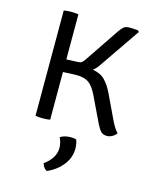

<svg xmlns="http://www.w3.org/2000/svg" viewBox="-118 -626 767 955"><g transform="rotate(15 265.0 -148.0)"><path d="M508 -22Q500 -10 486.5 -2.5Q473 5 460 5Q438.5 5 427.8 -7Q417 -19 405.5 -42L342 -174.5Q322 -216 299.5 -232.2Q277 -248.5 234.5 -248.5Q224.5 -248.5 204.8 -247.5Q185 -246.5 166.5 -245.5V0Q150.5 3 128.5 3Q119 3 108.8 2.2Q98.5 1.5 91 0V-542.5Q98.5 -544 108.8 -544.8Q119 -545.5 128.5 -545.5Q150.5 -545.5 166.5 -542.5V-310.5L224.5 -313Q238 -313.5 244 -317.5Q250 -321.5 258.5 -333.5L378.5 -511.5Q389.5 -527.5 399.5 -536.2Q409.5 -545 431.5 -545Q440.5 -545 451.5 -544.2Q462.5 -543.5 473.5 -542.5L479.5 -535.5L336 -326.5Q323.5 -307.5 307.5 -295Q347.5 -289 371 -264.8Q394.5 -240.5 412.5 -202.5L469.5 -82.5Q478 -64 488 -47.5Q498 -31 508 -22ZM316.5 61Q320 68 322.5 81.2Q325 94.5 325 107Q325 152.5 295.8 190.2Q266.5 228 217.5 250.5Q208 247.5 200.8 237.8Q193.5 228 191 217Q247.5 177 247.5 123.5Q247.5 110 243.8 96Q240 82 234.5 71.5Q257 57.5 289 57.5Q305 57.5 316.5 61Z"/></g></svg>

Font: Signika SC Light
Style: Regular
Weight: 300
Designer: Anna Giedryś
Foundry: Anna Giedryś
Version: Version 2.000; ttfautohint (v1.8.3) -l 8 -r 50 -G 200 -x 9 -